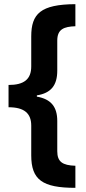

<svg xmlns="http://www.w3.org/2000/svg" viewBox="-20 -739 414 922"><path d="M342 163V57C280 55 255 38 255 -13V-158C255 -225 226 -263 157 -275V-281C225 -292 255 -329 255 -400V-544C255 -599 287 -611 342 -613V-719C175 -718 130 -673 130 -564V-420C130 -358 95 -331 21 -331V-224C96 -224 130 -195 130 -136V7C130 124 183 163 342 163Z"/></svg>

Font: Noto Sans Arabic UI Cn
Style: Bold
Weight: 700
Width: 3
Designer: Monotype Design Team, Nadine Chahine and Nizar Qandah
Foundry: Monotype Imaging Inc.
Version: Version 2.010